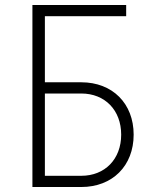

<svg xmlns="http://www.w3.org/2000/svg" viewBox="-20 -750 640 770"><path d="M110 0H306C431 0 516 -85 516 -210C516 -335 431 -420 306 -420H160V-685H486V-730H110ZM160 -45V-375H306C401 -375 466 -308 466 -210C466 -112 401 -45 306 -45Z"/></svg>

Font: JetBrains Mono Thin
Style: Regular
Weight: 100
Monospace: yes
Designer: Philipp Nurullin, Konstantin Bulenkov
Foundry: JetBrains
Version: Version 2.305